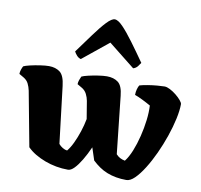

<svg xmlns="http://www.w3.org/2000/svg" viewBox="-93 -882 1017 972"><g transform="rotate(10 415.0 -395.5)"><path d="M318 0Q287 0 257 -5.5Q227 -11 199 -21.5Q171 -32 147.5 -46Q124 -60 106 -78L53 -360Q49 -379 41 -395Q33 -411 16 -421L-8 -435Q-8 -446 -4 -457.5Q0 -469 4 -476Q14 -481 37.5 -486.5Q61 -492 88 -496Q115 -500 133 -500Q167 -500 189.5 -483Q212 -466 218 -413L253 -121Q261 -111 273.5 -103.5Q286 -96 297 -95Q312 -113 325.5 -141.5Q339 -170 350 -203.5Q361 -237 367 -269L352 -360Q349 -377 340.5 -394Q332 -411 315 -421L291 -435Q291 -445 295 -456.5Q299 -468 303 -476Q313 -481 336.5 -486.5Q360 -492 386.5 -496Q413 -500 431 -500Q466 -500 488.5 -483Q511 -466 516 -415L548 -120Q557 -110 568 -104Q579 -98 594 -95Q612 -118 626.5 -154Q641 -190 651.5 -232.5Q662 -275 667 -316.5Q672 -358 670 -392Q660 -398 649 -403.5Q638 -409 626.5 -415Q615 -421 605 -425Q595 -429 587 -432Q587 -448 591 -462Q595 -476 600 -483Q617 -488 641.5 -492Q666 -496 690 -498Q714 -500 727 -500Q739 -500 755.5 -491.5Q772 -483 787.5 -470.5Q803 -458 813.5 -445.5Q824 -433 824 -426Q824 -394 814.5 -350Q805 -306 788.5 -258Q772 -210 751 -164.5Q730 -119 706.5 -81.5Q683 -44 660.5 -22Q638 0 618 0Q590 0 565 -4.5Q540 -9 518.5 -17.5Q497 -26 478 -39Q459 -52 441 -69L420 -133Q403 -95 385 -65Q367 -35 350 -17.5Q333 0 318 0ZM285 -563Q273 -566 264 -576Q255 -586 250 -596Q288 -648 320.5 -692.5Q353 -737 378.5 -764Q404 -791 420 -791Q437 -791 462.5 -764.5Q488 -738 520.5 -694Q553 -650 590 -597Q586 -590 577 -578.5Q568 -567 554 -563L418 -671Z"/></g></svg>

Font: Texturina 12pt Black
Style: Regular
Weight: 900
Designer: Guillermo Torres Carreño
Foundry: Omnibus-Type
Version: Version 1.002